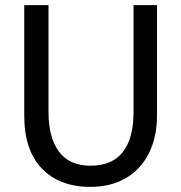

<svg xmlns="http://www.w3.org/2000/svg" viewBox="-20 -720 710 752"><path d="M334 12Q213 12 144 -60Q75 -132 75 -266V-700H170V-281Q170 -181 211 -126Q252 -71 334 -71Q419 -71 461 -124.5Q503 -178 503 -281V-700H595V-270Q595 -182 562.5 -118.5Q530 -55 471.5 -21.5Q413 12 334 12Z"/></svg>

Font: ABeeZee
Style: Regular
Weight: 400
Designer: Anja Meiners
Foundry: Anja Meiners
Version: Version 1.003; ttfautohint (v1.8.3)